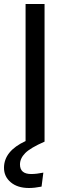

<svg xmlns="http://www.w3.org/2000/svg" viewBox="-28 -709 343 961"><path d="M72 114Q72 162 128 162Q155 162 189 155L180 225Q145 232 117 232Q60 232 26 203.5Q-8 175 -8 131Q-8 47 100 -3V-689H195V0Q124 31 98 57.5Q72 84 72 114Z"/></svg>

Font: Fira GO
Style: Regular
Weight: 400
Designer: Carrois Corporate
Foundry: Carrois Corporate GbR
Version: Version 0.300